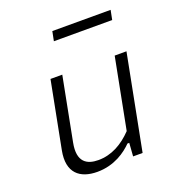

<svg xmlns="http://www.w3.org/2000/svg" viewBox="-132 -830 884 950"><g transform="rotate(-20 310.0 -354.5)"><path d="M158.5 -500 90.5 -149C68.5 -36 128.5 11.5 220 11.5C310.5 11.5 373 -35 407 -69.5H416.5L411.5 0H461.5L558.5 -500H496.5L424.5 -128.5C374 -75.5 314 -41.5 245 -41.5C185.5 -41.5 136.5 -67 156 -166.5L220.5 -500ZM555 -719.5H248L238 -669.5H545Z"/></g></svg>

Font: Monaspace Neon ExtraLight
Style: Italic
Weight: 200
Italic angle: -11°
Designer: Riley Cran & the Lettermatic Team
Foundry: Lettermatic
Version: Version 1.200 (Monaspace Neon)